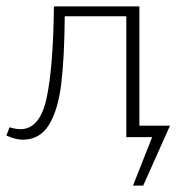

<svg xmlns="http://www.w3.org/2000/svg" viewBox="-26 -430 562 602"><path d="M423 152H391L451 0H370V-379H177Q176 -249 166 -167Q156 -85 127.5 -38.5Q99 8 45 8Q23 8 -6 -5L4 -31Q23 -25 38 -25Q99 -25 120 -122Q141 -219 143 -410H411V-36H507Z"/></svg>

Font: Ysabeau Infant Light
Style: Regular
Weight: 300
Designer: Christian Thalmann (Catharsis Fonts)
Version: Version 0.003